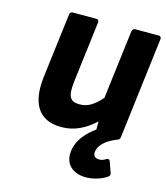

<svg xmlns="http://www.w3.org/2000/svg" viewBox="-109 -588 773 892"><g transform="rotate(15 278.0 -142.0)"><path d="M78 -183C62 -56 102 24 216 24C279 24 330 -3 377 -46V-7C341 18 296 61 289 120C281 186 327 220 387 220C418 220 461 209 489 188C493 185 496 178 494 173L475 119C470 106 459 112 456 114C448 120 436 124 425 124C408 124 395 115 397 95C400 67 424 35 486 12C491 10 495 5 496 0L556 -491C557 -496 553 -504 545 -504H430C425 -504 417 -499 416 -491L375 -159C335 -115 308 -100 271 -100C227 -100 210 -119 220 -198L256 -491C257 -496 253 -504 245 -504H130C125 -504 117 -499 116 -491Z"/></g></svg>

Font: Falling Sky
Style: BdObl
Weight: 700
Designer: Paul D. Hunt
Foundry: Adobe Systems Incorporated
Version: Version 1.02